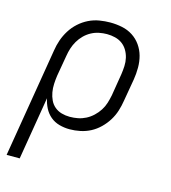

<svg xmlns="http://www.w3.org/2000/svg" viewBox="-110 -627 821 922"><g transform="rotate(15 300.0 -166.5)"><path d="M8 205 98 -338Q102 -365 111 -391Q120 -417 135 -441Q150 -465 171.5 -484.5Q193 -504 218.5 -516.5Q244 -529 271.5 -533.5Q299 -538 325 -538Q355 -538 384 -532Q413 -526 437 -510.5Q461 -495 477.5 -471.5Q494 -448 501.5 -420.5Q509 -393 509 -362.5Q509 -332 504 -302L485 -192Q481 -166 473 -140.5Q465 -115 450.5 -91.5Q436 -68 415.5 -48Q395 -28 371 -15.5Q347 -3 320.5 2.5Q294 8 268 8Q241 8 216 1Q191 -6 172 -22Q153 -38 141.5 -60.5Q130 -83 125 -108L73 205ZM253 -50Q274 -50 294 -54Q314 -58 332.5 -67.5Q351 -77 367 -92Q383 -107 394.5 -125Q406 -143 412 -162.5Q418 -182 422 -202L440 -312Q443 -332 444 -353Q445 -374 440.5 -393.5Q436 -413 426 -430Q416 -447 400.5 -458.5Q385 -470 365 -475Q345 -480 324 -480Q305 -480 285 -476Q265 -472 246.5 -462Q228 -452 213 -437Q198 -422 187.5 -404Q177 -386 171 -367Q165 -348 162 -329L144 -225Q141 -204 140 -183Q139 -162 142.5 -142Q146 -122 154.5 -104Q163 -86 178 -73.5Q193 -61 212.5 -55.5Q232 -50 253 -50Z"/></g></svg>

Font: Iosevka Slab Light Extended
Style: Italic
Weight: 300
Width: 7
Italic angle: -9°
Monospace: yes
Designer: Belleve Invis
Foundry: Belleve Invis
Version: Version 11.1.0; ttfautohint (v1.8.3)